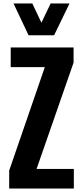

<svg xmlns="http://www.w3.org/2000/svg" viewBox="-20 -1082 469 1102"><path d="M144 -879.4 57.6 -1062H165.5L217.8 -951.7L270.5 -1062H378.9L290.5 -879.4ZM32.7 0V-103L237.3 -696.8H41.5V-809.6H402.3V-722.7L189.9 -112.3H403.8V0Z"/></svg>

Font: Oswald
Style: DemiBold
Weight: 600
Designer: Vernon Adams
Foundry: Vernon Adams
Version: 3.0; ttfautohint (v0.95) -l 8 -r 50 -G 200 -x 0 -w "G" -W -c